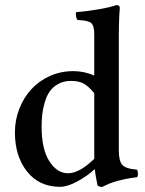

<svg xmlns="http://www.w3.org/2000/svg" viewBox="-20 -718 564 748"><path d="M347.2 -99.1V-111.8V-355Q323.2 -383.8 304.2 -393.3Q285.2 -402.8 256.8 -402.8Q228.5 -402.8 207.3 -391.1Q186 -379.4 173.8 -361.8Q161.6 -344.2 154.3 -319.3Q147 -294.4 144.5 -272Q142.1 -249.5 142.1 -224.1Q142.1 -137.2 172.1 -90.1Q202.1 -43 245.1 -43Q289.1 -43 347.2 -99.1ZM347.2 -423.8V-584Q347.2 -618.2 335 -628.4Q322.8 -638.7 282.2 -640.1Q277.8 -645 276.1 -654.8Q274.4 -664.6 276.9 -670.9Q314.9 -673.3 363.3 -681.6Q411.6 -689.9 433.1 -698.2Q446.8 -698.2 446.8 -687Q446.8 -686 446.3 -681.2Q445.8 -676.3 445.3 -667.2Q444.8 -658.2 444.3 -646.7Q443.8 -635.3 443.4 -618.2Q442.9 -601.1 442.9 -583V-131.8Q442.9 -91.3 456.3 -75.9Q469.7 -60.5 513.2 -57.1Q517.1 -52.7 517.3 -42.5Q517.6 -32.2 514.2 -27.8Q427.7 -17.1 379.9 9.8Q367.2 11.2 359.9 3.9Q351.6 -36.1 349.1 -59.1Q319.3 -31.7 281 -11Q242.7 9.8 213.9 9.8Q132.8 9.8 85.4 -49.8Q38.1 -109.4 38.1 -202.1Q38.1 -250.5 55.2 -294.2Q72.3 -337.9 102.1 -370.4Q131.8 -402.8 174.3 -421.9Q216.8 -440.9 265.1 -440.9Q307.6 -440.9 347.2 -423.8Z"/></svg>

Font: Common Serif Medium
Style: Regular
Weight: 500
Designer: Philipp H. Poll, Khaled Hosny
Foundry: Stefan Peev, Context Ltd.
Version: Version 1.026